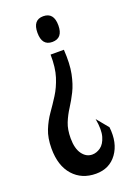

<svg xmlns="http://www.w3.org/2000/svg" viewBox="-134 -593 546 786"><g transform="rotate(-20 139.5 -200.0)"><path d="M193 -382Q197 -320 188.5 -278Q180 -236 165 -206Q150 -176 133.5 -150.5Q117 -125 106 -97.5Q95 -70 95 -32Q95 13 112.5 37Q130 61 156 61Q175 61 192.5 48.5Q210 36 218.5 7Q227 -22 218 -71L260 -20Q268 50 235.5 95Q203 140 144 140Q82 140 44.5 98Q7 56 7 -19Q7 -65 20.5 -98.5Q34 -132 53.5 -159.5Q73 -187 92 -217Q111 -247 123.5 -286Q136 -325 135 -382ZM160 -540Q206 -540 206 -484Q206 -428 160 -428Q115 -428 115 -484Q115 -540 160 -540Z"/></g></svg>

Font: Bricolage Grotesque 96pt Condensed
Style: Regular
Weight: 400
Width: 3
Designer: Mathieu Triay
Foundry: Atelier Triay
Version: Version 1.001; ttfautohint (v1.8.4.7-5d5b);gftools[0.9.33.de